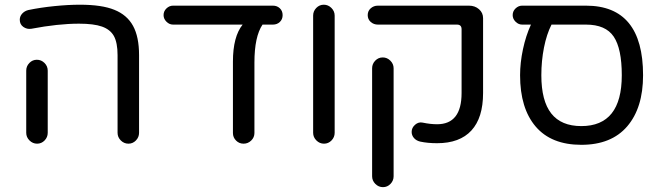

<svg xmlns="http://www.w3.org/2000/svg" viewBox="-20 -601 2786 811"><path d="M476.6 -40V-368.2Q476.6 -420.9 460.9 -449.2Q445.3 -476.6 410.6 -488.8Q376 -501 313.5 -501Q225.6 -501 112.3 -479.5Q93.8 -476.6 78.6 -487.3Q63.5 -498 63.5 -517.6Q63.5 -532.2 73.7 -543.5Q84 -554.7 99.6 -558.6Q151.4 -569.3 210 -575.2Q268.6 -581.1 317.4 -581.1Q410.2 -581.1 462.9 -559.6Q516.6 -538.1 542 -491.7Q567.4 -445.3 567.4 -368.2V-40Q567.4 -21.5 554.2 -7.8Q541 5.9 522.5 5.9Q503.9 5.9 490.2 -7.8Q476.6 -21.5 476.6 -40ZM90.8 -40V-302.7Q90.8 -321.3 104 -335Q117.2 -348.6 135.7 -348.6Q154.3 -348.6 168 -335Q181.6 -321.3 181.6 -302.7V-40Q181.6 -21.5 168.5 -7.8Q155.3 5.9 136.7 5.9Q118.2 5.9 104.5 -7.8Q90.8 -21.5 90.8 -40Z M1173.8 -537.1Q1173.8 -519.5 1162.1 -508.3Q1150.4 -497.1 1132.8 -497.1H1088.9Q1054.7 -446.3 1054.7 -336.9V-39.1Q1054.7 -20.5 1041 -7.3Q1027.3 5.9 1008.8 5.9Q990.2 5.9 977.1 -7.3Q963.9 -20.5 963.9 -39.1V-340.8Q963.9 -446.3 1004.9 -497.1H710.9Q695.3 -497.1 683.1 -509.3Q670.9 -521.5 670.9 -537.1Q670.9 -553.7 683.1 -565.4Q695.3 -577.1 710.9 -577.1H1132.8Q1150.4 -577.1 1162.1 -565.9Q1173.8 -554.7 1173.8 -537.1Z M1302.7 -40V-535.2Q1302.7 -553.7 1315.9 -567.4Q1329.1 -581.1 1347.7 -581.1Q1366.2 -581.1 1379.9 -567.4Q1393.6 -553.7 1393.6 -535.2V-40Q1393.6 -21.5 1380.4 -7.8Q1367.2 5.9 1348.6 5.9Q1330.1 5.9 1316.4 -7.8Q1302.7 -21.5 1302.7 -40Z M1754.9 -2.9Q1738.3 -6.8 1728.5 -18.1Q1718.8 -29.3 1718.8 -43.9Q1718.8 -61.5 1733.4 -74.2Q1748 -86.9 1765.6 -83Q1797.9 -76.2 1826.2 -76.2Q1929.7 -76.2 1929.7 -208V-477.5Q1929.7 -497.1 1910.2 -497.1H1576.2Q1558.6 -497.1 1545.9 -508.3Q1533.2 -519.5 1533.2 -537.1Q1533.2 -554.7 1545.9 -565.9Q1558.6 -577.1 1576.2 -577.1H1960.9Q1986.3 -577.1 2003.4 -562Q2020.5 -546.9 2020.5 -524.4V-208Q2020.5 -103.5 1971.2 -49.8Q1921.9 3.9 1826.2 3.9Q1786.1 3.9 1754.9 -2.9ZM1551.8 143.6V-312.5Q1551.8 -331.1 1564.9 -344.7Q1578.1 -358.4 1596.7 -358.4Q1615.2 -358.4 1628.9 -344.7Q1642.6 -331.1 1642.6 -312.5V143.6Q1642.6 162.1 1629.4 175.8Q1616.2 189.5 1597.7 189.5Q1579.1 189.5 1565.4 175.8Q1551.8 162.1 1551.8 143.6Z M2696.3 -283.2Q2696.3 -145.5 2629.4 -67.4Q2562.5 10.7 2435.5 10.7Q2308.6 10.7 2242.7 -66.4Q2176.8 -143.6 2176.8 -283.2Q2176.8 -335.9 2189 -393.1Q2201.2 -450.2 2222.7 -497.1H2185.5Q2169.9 -497.1 2157.7 -509.3Q2145.5 -521.5 2145.5 -537.1Q2145.5 -553.7 2157.7 -565.4Q2169.9 -577.1 2185.5 -577.1H2455.1Q2696.3 -577.1 2696.3 -283.2ZM2606.4 -283.2Q2606.4 -395.5 2572.3 -446.3Q2538.1 -497.1 2455.1 -497.1H2309.6Q2289.1 -457 2277.8 -400.4Q2266.6 -343.8 2266.6 -283.2Q2266.6 -174.8 2308.6 -121.6Q2350.6 -68.4 2435.5 -68.4Q2606.4 -68.4 2606.4 -283.2Z"/></svg>

Font: FakePearl
Style: Regular
Weight: 400
Version: Version 1.2